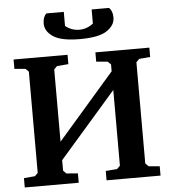

<svg xmlns="http://www.w3.org/2000/svg" viewBox="-59 -950 890 1003"><g transform="rotate(-5 386.0 -448.0)"><path d="M203 -844Q203 -879 222 -896H313V-822Q346 -796 386 -796Q426 -796 459 -822V-896H550Q569 -879 569 -844Q569 -804 527 -775.5Q485 -747 386 -747Q287 -747 245 -775.5Q203 -804 203 -844ZM30 0V-49L88 -54L104 -70V-601L88 -617L30 -622V-671H313V-622L253 -617L237 -601V-222L535 -565V-601L519 -617L459 -622V-671H742V-622L684 -617L668 -601V-70L684 -54L742 -49V0H459V-49L519 -54L535 -70V-467L237 -125V-70L253 -54L313 -49V0Z"/></g></svg>

Font: Khartiya
Style: Bold
Weight: 700
Version: Version 1.0.2